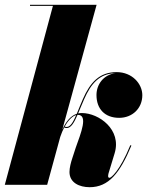

<svg xmlns="http://www.w3.org/2000/svg" viewBox="-20 -770 623 800"><path d="M527.5 -163.5 523 -165C478 -55 442 -29 436.5 -29C432 -29 430.5 -32.5 430.5 -36C430.5 -38 431 -43.5 432 -47L457.5 -131C488 -230 392 -299 321 -299C315.5 -299 310.5 -298.5 305.5 -297.5C313.5 -315 321 -335.5 330.5 -356.5C359 -421.5 394.5 -463 460.5 -465C411.5 -458.5 382 -418.5 382 -374C382 -316 417 -279 476.5 -279C531.5 -279 573 -318.5 573 -373.5C573 -420.5 531 -469.5 466 -469.5C393.5 -469.5 355.5 -425.5 325.5 -357.5C316 -336 307.5 -314.5 300 -296C275 -287.5 255 -264.5 239.5 -229.5L382.5 -750H105V-745.5H200.5L0 0H176.5L231 -199.5C236 -214.5 241.5 -227.5 247.5 -239C249.5 -237.5 253 -236.5 258 -236.5C276 -236.5 289 -259 303 -291.5H304C348 -291.5 317.5 -216 295.5 -154.5L281 -110C275.5 -93.5 269.5 -71 269.5 -53.5C269.5 -8.5 311 10 353.5 10C432.5 10 479.5 -48.5 527.5 -163.5ZM258 -241C254.5 -241 252 -241.5 249.5 -242.5C265 -270.5 283 -287 297.5 -290.5C285 -261.5 273 -241 258 -241Z"/></svg>

Font: Bodoni* 36pt Fatface
Style: Italic
Weight: 900
Italic angle: -13°
Version: Version 2.3